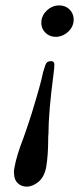

<svg xmlns="http://www.w3.org/2000/svg" viewBox="-20 -466 294 714"><path d="M79.1 228Q60.1 228 46.4 215.6Q32.7 203.1 32.2 179.2Q30.8 169.4 34.2 154.8Q42 111.3 66.9 47.9Q69.3 41 80.3 9.3Q91.3 -22.5 97.2 -42Q132.3 -156.2 140.1 -196.8Q142.6 -205.6 147.9 -222.2Q151.4 -231.9 156.5 -235.4Q161.6 -238.8 171.9 -238.8Q182.1 -237.3 182.1 -226.1V-225.1Q182.1 -212.9 179.2 -191.9Q160.2 -47.4 160.2 32.2Q159.2 39.1 159.2 51.8Q159.2 110.8 151.9 154.8Q145 191.9 123.3 210Q101.6 228 79.1 228ZM253.9 -388.2Q252 -365.2 234.1 -348.4Q216.3 -331.5 192.9 -329.1H183.1Q163.1 -330.6 149.2 -344Q135.3 -357.4 133.8 -377V-388.2Q136.7 -410.6 154.1 -427Q171.4 -443.4 193.8 -445.8H204.1Q225.1 -444.3 238.8 -430.7Q252.4 -417 253.9 -397Z"/></svg>

Font: Common Serif Medium
Style: Italic
Weight: 500
Italic angle: -12°
Designer: Philipp H. Poll, Khaled Hosny
Foundry: Stefan Peev, Context Ltd.
Version: Version 1.026